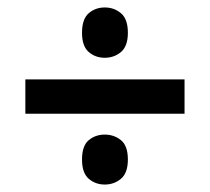

<svg xmlns="http://www.w3.org/2000/svg" viewBox="-20 -582 563 515"><path d="M261 -427Q236 -427 218 -442.5Q200 -458 200 -494Q200 -531 218 -546.5Q236 -562 261 -562Q286 -562 304.5 -546.5Q323 -531 323 -494Q323 -458 304.5 -442.5Q286 -427 261 -427ZM48 -369H475V-277H48ZM261 -87Q236 -87 218 -102.5Q200 -118 200 -154Q200 -191 218 -206Q236 -221 261 -221Q286 -221 304.5 -206Q323 -191 323 -154Q323 -118 304.5 -102.5Q286 -87 261 -87Z"/></svg>

Font: Noto Sans Gurmukhi UI SemiCondensed SemiBold
Style: Regular
Weight: 600
Width: 4
Designer: Jelle Bosma - Monotype Design Team
Foundry: Monotype Imaging Inc.
Version: Version 2.004; ttfautohint (v1.8.4.7-5d5b)